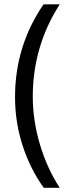

<svg xmlns="http://www.w3.org/2000/svg" viewBox="-20 -746 337 898"><path d="M184.6 132.3Q121.6 44.9 85.9 -64.7Q50.3 -174.3 50.3 -292Q50.3 -531.2 183.6 -725.6H259.3Q133.3 -529.3 133.3 -293.9Q133.3 -183.6 166.5 -71.3Q199.7 41 259.3 132.3Z"/></svg>

Font: Oxygen
Style: Normal
Weight: 400
Designer: Vernon Adams
Foundry: Vernon Adams
Version: Version Release 0.2.2 webfont; ttfautohint (v0.8.52-bc40) -l